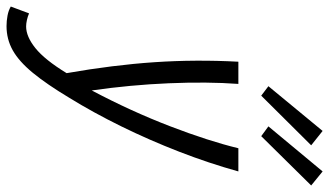

<svg xmlns="http://www.w3.org/2000/svg" viewBox="-319 -590 1008 588"><g transform="rotate(90 185.0 -296.0)"><path d="M-29 188Q-45 188 -61 185Q-77 182 -89 175L-68 119Q-59 123 -48 125.5Q-37 128 -28 128Q3 128 38.5 99.5Q74 71 115 4Q90 -139 81.5 -265Q73 -391 80 -522H148Q141 -427 146 -309Q151 -191 168 -73Q232 -194 277.5 -312.5Q323 -431 345 -522H416Q391 -432 355.5 -340.5Q320 -249 278 -163.5Q236 -78 191 -5Q149 65 114 107.5Q79 150 45 169Q11 188 -29 188ZM308 -592 278 -614 416 -780 459 -745ZM184 -592 155 -614 292 -780 336 -745Z"/></g></svg>

Font: Ubuntu Sans Condensed
Style: Italic
Weight: 400
Width: 3
Italic angle: -13.5°
Designer: Dalton Maag Ltd
Foundry: Dalton Maag Ltd
Version: Version 1.006; ttfautohint (v1.8.4.7-5d5b)